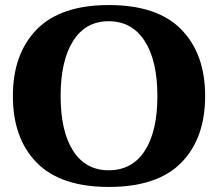

<svg xmlns="http://www.w3.org/2000/svg" viewBox="-20 -730 863 760"><path d="M31 -350Q31 -517 125.5 -613.5Q220 -710 411 -710Q603 -710 697.5 -613.5Q792 -517 792 -350Q792 -182 697.5 -86Q603 10 411 10Q220 10 125.5 -86Q31 -182 31 -350ZM603 -350Q603 -490 552.5 -568Q502 -646 410 -646Q319 -646 269.5 -568Q220 -490 220 -350Q220 -210 269.5 -133Q319 -56 410 -56Q503 -56 553 -133Q603 -210 603 -350Z"/></svg>

Font: Taviraj
Style: Bold
Weight: 700
Designer: Katatrad Team
Foundry: CadsonDemak
Version: Version 1.001